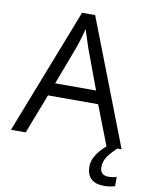

<svg xmlns="http://www.w3.org/2000/svg" viewBox="-100 -788 831 1079"><g transform="rotate(10 316.0 -248.5)"><path d="M545.4 0 457.5 -226.6H171.4L84 0H0L279.3 -716.8H354L631.3 0ZM432.6 -300.3 349.1 -525.4Q346.2 -534.2 339.6 -554.2Q333 -574.2 326.2 -595.7Q319.3 -617.2 314.9 -630.4Q310.1 -610.4 304.4 -590.6Q298.8 -570.8 293.5 -554Q288.1 -537.1 284.2 -525.4L199.2 -300.3ZM536.6 117.7Q536.6 140.6 548.8 152.6Q561 164.6 583.5 164.6Q599.6 164.6 611.3 162.4Q623 160.2 631.3 158.2V210.9Q617.7 214.4 603.5 217Q589.4 219.7 570.3 219.7Q519 219.7 494.4 195.3Q469.7 170.9 469.7 127Q469.7 98.6 483.9 72Q498 45.4 519.5 22.9Q541 0.5 562.5 -14.6L607.4 0Q573.2 31.2 554.9 58.6Q536.6 85.9 536.6 117.7Z"/></g></svg>

Font: Wonky
Style: Regular
Weight: 400
Designer: Monotype Design Team
Foundry: Monotype Imaging Inc.
Version: Version 3.000